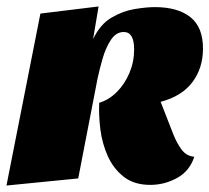

<svg xmlns="http://www.w3.org/2000/svg" viewBox="-37 -552 648 594"><path d="M428 20Q378 20 346 -5Q314 -30 296.5 -69Q279 -108 273.5 -152Q268 -196 270 -234Q300 -243 324.5 -267.5Q349 -292 363.5 -326.5Q378 -361 378 -399Q378 -453 346 -453Q322 -453 306 -428.5Q290 -404 280.5 -371Q271 -338 265 -310L205 0L-17 22L88 -510L268 -532L251 -431Q273 -477 308 -497.5Q343 -518 379.5 -524Q416 -530 442 -530Q513 -530 552 -499Q591 -468 591 -402Q591 -341 558 -297.5Q525 -254 460 -237L499 -137Q510 -109 525 -89Q540 -69 564 -67Q550 -23 511 -1.5Q472 20 428 20Z"/></svg>

Font: Sansita Swashed Black
Style: Regular
Weight: 900
Designer: Pablo Cosgaya
Foundry: Omnibus-Type
Version: Version 1.003; ttfautohint (v1.8.3)